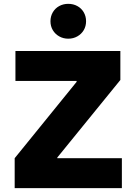

<svg xmlns="http://www.w3.org/2000/svg" viewBox="-20 -970 704 990"><path d="M55.7 -154.3 375 -547.9V-552.7H59.6V-707H600.6V-557.6L275.4 -157.7V-154.3H608.4V0H55.7ZM240.2 -860.4Q240.2 -885.7 252.2 -906.5Q264.2 -927.2 285.2 -938.7Q306.2 -950.2 332 -950.2Q357.9 -950.2 378.9 -938.7Q399.9 -927.2 411.9 -906.5Q423.8 -885.7 423.8 -860.4Q423.8 -835 411.9 -814.7Q399.9 -794.4 378.9 -782.5Q357.9 -770.5 332 -770.5Q306.2 -770.5 285.2 -782.5Q264.2 -794.4 252.2 -814.7Q240.2 -835 240.2 -860.4Z"/></svg>

Font: Wanted Sans ExtraBold
Style: Regular
Weight: 800
Designer: Original Design by Kil Hyung-jin and Kang Hanbin, Wanted Lab, Inc; Hangeul from Source Han Sans by Jang Soo-young and Ka
Foundry: Wanted Lab, Inc.
Version: Version 1.003